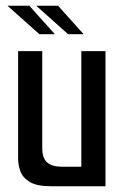

<svg xmlns="http://www.w3.org/2000/svg" viewBox="-20 -648 435 668"><path d="M158 0Q108 0 83.5 -15Q59 -30 51 -52Q43 -74 43 -96V-470H127V-132Q127 -98 144 -83Q161 -68 195 -68H263V-470H347V0ZM117 -529 6 -628H82L171 -529ZM217 -529 106 -628H182L271 -529Z"/></svg>

Font: Smooch Sans Thin SemiBold
Style: Regular
Weight: 600
Version: Version 1.010